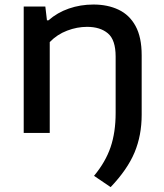

<svg xmlns="http://www.w3.org/2000/svg" viewBox="-20 -572 705 826"><path d="M456 233 384.5 184.5Q434 125 455.8 61Q477.5 -3 477.5 -86V-328.5Q477.5 -400.5 444.2 -428.5Q411 -456.5 354.5 -456.5Q311.5 -456.5 268.8 -440.2Q226 -424 194 -391V0H82V-544H175L182 -484.5H188.5Q226.5 -518 276.2 -535.2Q326 -552.5 382 -552.5Q443.5 -552.5 490.2 -530.2Q537 -508 563.2 -460Q589.5 -412 589.5 -334.5V-78Q589.5 10.5 558.8 84Q528 157.5 456 233Z"/></svg>

Font: Encode Sans Exp Md
Style: Regular
Weight: 500
Width: 7
Designer: Multiple Designers
Foundry: Impallari Type
Version: Version 3.002; ttfautohint (v1.8.3) -l 8 -r 50 -G 200 -x 14 